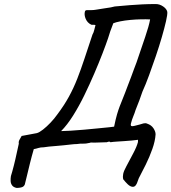

<svg xmlns="http://www.w3.org/2000/svg" viewBox="-20 -722 847 949"><path d="M63 207Q47 204 40 194.5Q33 185 32.5 172.5Q32 160 34 148Q37 140 40.5 126Q44 112 48.5 96Q53 80 56 65L73 -12Q71 -22 76.5 -31.5Q82 -41 87 -50L162 -64Q174 -67 192.5 -81.5Q211 -96 230 -116Q249 -136 263 -156Q297 -201 320.5 -244Q344 -287 362 -333Q380 -379 397.5 -432Q415 -485 437 -551Q443 -561 446 -574.5Q449 -588 452 -598Q446 -600 440 -599.5Q434 -599 431 -600Q412 -609 403.5 -629Q395 -649 400 -666Q402 -672 411 -672Q420 -672 431.5 -672Q443 -672 454 -674Q476 -678 495 -680.5Q514 -683 527.5 -685.5Q541 -688 547 -690Q589 -694 621.5 -696.5Q654 -699 684.5 -700.5Q715 -702 750 -702Q769 -702 786.5 -690Q804 -678 807 -663Q808 -650 800.5 -617Q793 -584 780 -539Q767 -494 750.5 -445.5Q734 -397 717 -350.5Q700 -304 684 -269Q677 -248 669 -226.5Q661 -205 650 -178Q646 -164 639 -147.5Q632 -131 627 -111Q625 -101 629.5 -99Q634 -97 645 -100Q660 -104 670.5 -106.5Q681 -109 689 -112Q693 -113 698 -113Q703 -113 707 -111Q728 -104 738.5 -88Q749 -72 749 -58Q747 -25 733 14.5Q719 54 700.5 91.5Q682 129 666 159Q663 168 661 172.5Q659 177 657.5 182Q656 187 650 195Q643 203 632.5 201Q622 199 611 188.5Q600 178 589 164Q586 151 589 137Q592 123 604 101Q622 67 639 35Q656 3 662 -20V-31Q650 -29 632 -27.5Q614 -26 593.5 -24.5Q573 -23 555.5 -22Q538 -21 526 -19Q523 -22 519.5 -22Q516 -22 508 -19L445 -17Q438 -17 433 -17.5Q428 -18 424 -16Q402 -11 391 -12Q380 -13 360 -10Q349 -10 332 -8Q315 -6 295.5 -4Q276 -2 257.5 -0.5Q239 1 222.5 2.5Q206 4 196 6Q180 6 169.5 9.5Q159 13 147 15Q137 49 127.5 87.5Q118 126 111.5 153.5Q105 181 104 184Q103 193 95.5 199.5Q88 206 63 207ZM282 -74Q298 -74 329 -76Q360 -78 395.5 -81Q431 -84 464 -87.5Q497 -91 519.5 -93Q542 -95 544 -96Q552 -135 558.5 -157Q565 -179 571.5 -196Q578 -213 587 -235Q592 -247 598.5 -264Q605 -281 612.5 -301Q620 -321 628 -341.5Q636 -362 642.5 -381Q649 -400 655 -414Q680 -488 698 -540.5Q716 -593 722 -626Q703 -627 677 -626.5Q651 -626 624 -623.5Q597 -621 574.5 -616.5Q552 -612 540 -607L525 -567Q524 -562 514 -532.5Q504 -503 486.5 -457.5Q469 -412 446 -358.5Q423 -305 397 -251.5Q371 -198 341.5 -151Q312 -104 282 -74Z"/></svg>

Font: Caveat SemiBold
Style: Regular
Weight: 600
Designer: Pablo Impallari
Foundry: Pablo Impallari
Version: Version 2.000